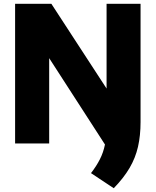

<svg xmlns="http://www.w3.org/2000/svg" viewBox="-20 -760 825 1017"><path d="M582.5 237 462 157Q491 119.5 509.2 83.5Q527.5 47.5 536 5.5L240.5 -452V0H60V-740H252L544.5 -291V-740H724.5V-113.5Q724.5 -42 711 17.2Q697.5 76.5 666.2 129.8Q635 183 582.5 237Z"/></svg>

Font: Encode Sans XBd
Style: Regular
Weight: 800
Designer: Multiple Designers
Foundry: Impallari Type
Version: Version 3.002; ttfautohint (v1.8.3) -l 8 -r 50 -G 200 -x 14 